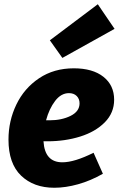

<svg xmlns="http://www.w3.org/2000/svg" viewBox="-20 -872 562 905"><path d="M203 -206H185Q191 -107 274 -107Q331 -107 421 -152L465 -53Q407 -20 348 -3.5Q289 13 236 13Q139 13 79.5 -44Q20 -101 20 -214Q20 -302 57 -379Q94 -456 164 -503Q234 -550 328 -550Q417 -550 467.5 -510Q518 -470 518 -402Q518 -340 474 -295.5Q430 -251 358.5 -228.5Q287 -206 203 -206ZM197 -305H214Q271 -305 313 -326Q355 -347 355 -385Q355 -406 341.5 -419.5Q328 -433 305 -433Q268 -433 240 -396.5Q212 -360 197 -305ZM520 -736 274 -599 215 -682 441 -852Z"/></svg>

Font: Bitter Pro ExtraBold
Style: Italic
Weight: 800
Italic angle: -9°
Designer: Sol Matas, and Bitter project Authors
Foundry: Sol Matas
Version: Version 1.010